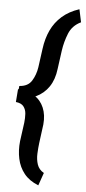

<svg xmlns="http://www.w3.org/2000/svg" viewBox="-63 -815 461 1027"><g transform="rotate(5 167.5 -302.0)"><path d="M320.8 -780.8 335.4 -711.9Q289.1 -689.9 271 -645Q252.9 -600.1 246.1 -552.7L232.4 -452.6Q225.6 -395 199.2 -356.2Q172.9 -317.4 129.9 -297.1Q86.9 -276.9 29.8 -275.4L36.1 -343.8Q82.5 -346.7 102.5 -378.9Q122.6 -411.1 128.9 -452.6L142.6 -552.7Q149.9 -608.4 170.9 -653.1Q191.9 -697.8 228.8 -730.2Q265.6 -762.7 320.8 -780.8ZM207.5 108.4 183.6 176.8Q134.3 157.2 106.9 123Q79.6 88.9 70.1 44.2Q60.5 -0.5 65.9 -50.3L79.6 -150.4Q82.5 -175.3 81.1 -198.5Q79.6 -221.7 66.9 -237.8Q54.2 -253.9 25.4 -256.8L30.8 -326.2Q83 -323.7 118.4 -301.5Q153.8 -279.3 170.4 -240.2Q187 -201.2 182.1 -149.9L168.9 -49.8Q165.5 -22.9 164.1 8.1Q162.6 39.1 171.6 66.2Q180.7 93.3 207.5 108.4Z"/></g></svg>

Font: Roboto Condensed Medium
Style: Italic
Weight: 500
Italic angle: -12°
Designer: Christian Robertson
Foundry: Google
Version: Version 3.0; 2020